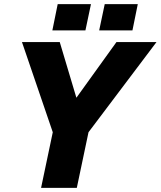

<svg xmlns="http://www.w3.org/2000/svg" viewBox="-20 -915 782 935"><path d="M235 -767H396L423 -895H261ZM463 -767H625L651 -895H490ZM180 0H354L411 -271L742 -710H547L352 -439L271 -710H87L237 -271Z"/></svg>

Font: Geist ExtraBold
Style: Italic
Weight: 800
Italic angle: -12°
Designer: Basement.studio, Andrés Briganti, Mateo Zaragoza
Foundry: Basement.studio, Vercel, Andrés Briganti, Guido Ferreyra, Mateo Zaragoza
Version: Version 1.500